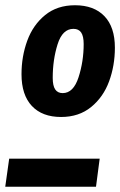

<svg xmlns="http://www.w3.org/2000/svg" viewBox="-23 -712 458 732"><path d="M415 -530Q415 -462 393 -402Q371 -342 324.5 -304Q278 -266 210 -266Q138 -266 98.5 -308Q59 -350 59 -429Q59 -497 81 -557Q103 -617 149 -654.5Q195 -692 263 -692Q335 -692 375 -650.5Q415 -609 415 -530ZM178 -415Q178 -385 187.5 -371Q197 -357 216 -357Q257 -357 276.5 -417.5Q296 -478 296 -544Q296 -574 286.5 -588Q277 -602 257 -602Q215 -602 196.5 -543Q178 -484 178 -415ZM12 -107H357L343 0H-3Z"/></svg>

Font: Fira Sans Compressed SemiBold
Style: Italic
Weight: 600
Width: 1
Italic angle: -8°
Designer: bBox Type GmbH & Carrois Corporate GbR & Edenspiekermann AG
Foundry: bBox Type GmbH & Carrois Corporate GbR & Edenspiekermann AG
Version: Version 4.301